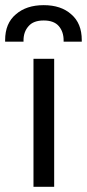

<svg xmlns="http://www.w3.org/2000/svg" viewBox="-45 -714 333 734"><path d="M83 0Q83 -122.1 83 -489.3Q102.5 -489.3 162.1 -489.3Q162.1 -367.2 162.1 0Q142.6 0 83 0ZM-25.4 -554.7Q-25.4 -556.6 -25.4 -560.5Q-25.4 -625 15.6 -659.2Q55.7 -694.3 122.1 -694.3Q188.5 -694.3 227.5 -659.2Q267.6 -625 267.6 -560.5Q267.6 -558.6 267.6 -554.7Q251 -554.7 198.2 -554.7Q198.2 -556.6 198.2 -559.6Q198.2 -592.8 179.7 -614.3Q161.1 -635.7 122.1 -635.7Q83 -635.7 64.5 -614.3Q44.9 -592.8 44.9 -559.6Q44.9 -558.6 44.9 -554.7Q27.3 -554.7 -25.4 -554.7Z"/></svg>

Font: Kadena Space Grotesk
Style: Regular
Weight: 400
Designer: Florian Karsten
Version: Version 2.000